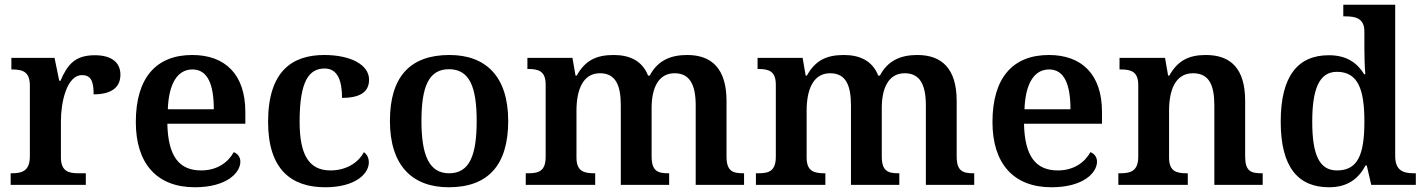

<svg xmlns="http://www.w3.org/2000/svg" viewBox="-20 -780 6010 810"><path d="M25 0H342V-49H311C270 -49 237 -57 237 -116V-270C237 -347 261 -463 326 -463C364 -463 375 -437 375 -382C450 -382 488 -411 488 -465C488 -514 454 -547 380 -547C295 -547 264 -506 235 -439H230L210 -536H28V-487H31C75 -487 106 -478 106 -419V-121C106 -58 73 -49 28 -49H25Z M802 10C936 10 994 -51 994 -98C994 -119 981 -133 966 -138C943 -96 897 -61 829 -61C736 -61 689 -120 686 -258H1015V-308C1015 -466 930 -548 791 -548C639 -548 553 -452 553 -265C553 -91 641 10 802 10ZM882 -319H688C692 -428 729 -487 792 -487C857 -487 882 -422 882 -319Z M1352 10C1478 10 1536 -46 1536 -95C1536 -113 1529 -129 1515 -138C1492 -94 1441 -61 1374 -61C1282 -61 1244 -129 1244 -267C1244 -441 1285 -491 1350 -491C1407 -491 1423 -434 1423 -367C1510 -367 1537 -400 1537 -444C1537 -507 1459 -548 1348 -548C1214 -548 1111 -481 1111 -266C1111 -64 1210 10 1352 10Z M1873 10C2038 10 2124 -82 2124 -270C2124 -457 2030 -548 1876 -548C1711 -548 1625 -457 1625 -270C1625 -82 1719 10 1873 10ZM1875 -49C1790 -49 1758 -125 1758 -270C1758 -415 1789 -488 1874 -488C1960 -488 1991 -415 1991 -270C1991 -125 1961 -49 1875 -49Z M2198 0H2491V-49H2487C2443 -49 2412 -58 2412 -115V-313C2412 -397 2437 -471 2511 -471C2577 -471 2599 -421 2599 -335V0H2803V-49H2800C2755 -49 2729 -58 2729 -120V-325C2729 -404 2755 -471 2826 -471C2891 -471 2915 -421 2915 -335V0H3119V-49H3116C3071 -49 3045 -58 3045 -120V-354C3045 -490 2983 -548 2879 -548C2808 -548 2754 -524 2721 -461H2714C2690 -523 2637 -548 2569 -548C2494 -548 2448 -524 2413 -461H2408L2395 -536H2205V-489H2208C2252 -489 2282 -480 2282 -423V-119C2282 -58 2253 -49 2208 -49H2198Z M3169 0H3462V-49H3458C3414 -49 3383 -58 3383 -115V-313C3383 -397 3408 -471 3482 -471C3548 -471 3570 -421 3570 -335V0H3774V-49H3771C3726 -49 3700 -58 3700 -120V-325C3700 -404 3726 -471 3797 -471C3862 -471 3886 -421 3886 -335V0H4090V-49H4087C4042 -49 4016 -58 4016 -120V-354C4016 -490 3954 -548 3850 -548C3779 -548 3725 -524 3692 -461H3685C3661 -523 3608 -548 3540 -548C3465 -548 3419 -524 3384 -461H3379L3366 -536H3176V-489H3179C3223 -489 3253 -480 3253 -423V-119C3253 -58 3224 -49 3179 -49H3169Z M4416 10C4550 10 4608 -51 4608 -98C4608 -119 4595 -133 4580 -138C4557 -96 4511 -61 4443 -61C4350 -61 4303 -120 4300 -258H4629V-308C4629 -466 4544 -548 4405 -548C4253 -548 4167 -452 4167 -265C4167 -91 4255 10 4416 10ZM4496 -319H4302C4306 -428 4343 -487 4406 -487C4471 -487 4496 -422 4496 -319Z M4698 0H4991V-49H4986C4942 -49 4912 -58 4912 -115V-313C4912 -397 4937 -471 5013 -471C5081 -471 5103 -421 5103 -335V0H5307V-49H5302C5257 -49 5233 -58 5233 -120V-354C5233 -490 5173 -548 5067 -548C4995 -548 4948 -524 4913 -461H4908L4895 -536H4703V-487H4708C4752 -487 4782 -478 4782 -421V-119C4782 -58 4750 -49 4705 -49H4698Z M5587 10C5665 10 5711 -26 5741 -82H5746L5765 0H5953V-49H5945C5899 -49 5866 -61 5866 -122V-760H5647V-711H5655C5699 -711 5736 -703 5736 -647V-578C5736 -544 5737 -499 5740 -467H5735C5706 -514 5662 -547 5586 -547C5456 -547 5383 -460 5383 -267C5383 -75 5456 10 5587 10ZM5620 -61C5545 -61 5516 -129 5516 -267C5516 -403 5545 -477 5620 -477C5709 -477 5736 -403 5736 -268C5736 -128 5709 -61 5620 -61Z"/></svg>

Font: Noto Serif Devanagari SemiBold
Style: Regular
Weight: 600
Designer: Universal Thirst, Indian Type Foundry and the Monotype Design Team
Foundry: Monotype Imaging Inc.
Version: Version 2.004